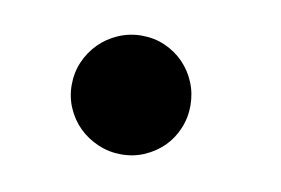

<svg xmlns="http://www.w3.org/2000/svg" viewBox="-35 -205 389 266"><g transform="rotate(10 159.0 -71.5)"><path d="M230 -70.8Q230 -53.7 223.6 -38.6Q217.3 -23.4 206.1 -12.2Q194.8 -1 179.7 5.6Q164.6 12.2 147 12.2Q129.9 12.2 114.5 5.6Q99.1 -1 87.6 -12.2Q76.2 -23.4 69.6 -38.6Q63 -53.7 63 -70.8Q63 -88.4 69.6 -103.5Q76.2 -118.7 87.6 -130.1Q99.1 -141.6 114.5 -148.2Q129.9 -154.8 147 -154.8Q164.6 -154.8 179.7 -148.2Q194.8 -141.6 206.1 -130.1Q217.3 -118.7 223.6 -103.5Q230 -88.4 230 -70.8Z"/></g></svg>

Font: Charis SIL Am
Style: Bold
Weight: 700
Foundry: SIL International
Version: Version 5.000